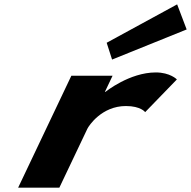

<svg xmlns="http://www.w3.org/2000/svg" viewBox="-20 -860 876 880"><path d="M468.9 -664 493.7 -587 835.5 -725 791.9 -840ZM252.1 0H63.2L307.1 -513H496L460.8 -439H463.3C463.3 -439 573.3 -528 693.9 -528C759.9 -528 790.7 -496 790.7 -496L645.3 -346C645.3 -346 625.7 -374 557 -374C445.7 -374 386.7 -283 380.5 -270Z"/></svg>

Font: Hussar
Style: BdSuprExtOblFive
Weight: 700
Foundry: Cannot Into Space Fonts
Version: Version 2.00